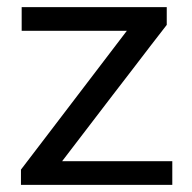

<svg xmlns="http://www.w3.org/2000/svg" viewBox="-20 -516 537 536"><path d="M38.5 0V-42.5Q81 -98 121.5 -151.2Q162 -204.5 198 -251.5L357 -460L369 -430H259.5Q232.5 -430 195.2 -430Q158 -430 117.5 -430Q77 -430 40.5 -430V-496H445.5V-446.5Q426 -421.5 400.2 -388Q374.5 -354.5 347.2 -318.8Q320 -283 295 -251L137 -44.5L128 -66H249Q276 -66 312.8 -66Q349.5 -66 388.5 -66Q427.5 -66 461 -66V0Z"/></svg>

Font: Commissioner Thin
Style: Regular
Weight: 400
Version: Version 1.000